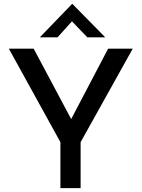

<svg xmlns="http://www.w3.org/2000/svg" viewBox="-20 -978 736 998"><path d="M294 -239 26 -725H155L350 -359L542 -725H670L399 -239V0H294ZM434 -784 354 -867 279 -784H187L355 -958H356L527 -784Z"/></svg>

Font: Reem Kufi Ink
Style: Regular
Weight: 400
Designer: Khaled Hosny
Version: Version 1.7